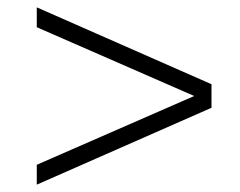

<svg xmlns="http://www.w3.org/2000/svg" viewBox="-20 -509 652 522"><path d="M80 -7V-61L508 -248L80 -435V-489L555 -280V-216Z"/></svg>

Font: Archivo Thin
Style: Regular
Weight: 250
Designer: Hector Gatti
Foundry: Omnibus-Type
Version: Version 2.001